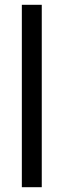

<svg xmlns="http://www.w3.org/2000/svg" viewBox="-20 -780 264 800"><path d="M154 0V-760H71V0Z"/></svg>

Font: Noto Sans Myanmar UI Condensed
Style: Regular
Weight: 400
Width: 3
Designer: Monotype Design Team
Foundry: Monotype Imaging Inc.
Version: Version 2.103